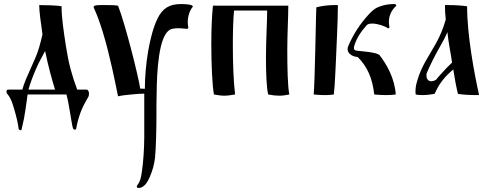

<svg xmlns="http://www.w3.org/2000/svg" viewBox="-20 -465 2418 945"><path d="M21 -24C14 -24 12 -20 12 -15C12 -10 14 -4 18 0C34 19 40 40 49 69C59 103 68 138 72 170C73 173 78 176 82 176C84 176 86 175 86 173C89 157 95 136 98 119C105 81 106 67 112 28C114 16 114 6 116 0H307C320 45 331 138 339 166C340 170 345 173 349 173C352 173 355 172 355 168C360 140 366 117 377 87C388 57 406 27 414 13C417 8 418 2 418 -4C418 -14 414 -24 406 -24H360C334 -94 318 -151 305 -235C293 -311 283 -380 283 -434C260 -439 196 -440 173 -440C173 -407 181 -354 189 -296C185 -276 179 -255 173 -233C155 -168 106 -86 90 -24ZM251 -24H120C128 -52 140 -86 156 -123C172 -161 187 -184 202 -214C217 -141 236 -71 251 -24Z M869 -445C813 -445 779 -423 755 -373C716 -293 693 -145 693 -28C685 -28 678 -29 670 -29C662 -87 596 -349 561 -437C543 -440 522 -440 501 -440H489H475C459 -440 441 -439 441 -431C441 -430 442 -425 443 -424C459 -389 473 -349 486 -307C522 -189 547 -59 561 9C583 4 604 2 627 0C647 -2 669 -4 686 -4H690V211C690 264 685 336 679 375C675 403 672 424 659 442C655 447 653 451 653 454C653 458 658 460 663 460C666 460 672 459 675 458C697 448 708 427 718 404C731 373 738 349 743 312C748 263 750 158 750 103V74C750 52 750 28 751 -4C752 -116 761 -279 812 -316C824 -325 843 -326 860 -326C875 -326 890 -323 901 -323C904 -323 907 -327 907 -329C905 -339 904 -347 904 -356C904 -385 914 -414 927 -429C928 -431 929 -432 929 -433C929 -444 888 -445 869 -445Z M1033 0C1051 3 1067 6 1084 6C1101 6 1118 3 1137 0C1129 -66 1126 -159 1126 -243C1126 -313 1128 -376 1132 -413H1295C1295 -363 1289 -268 1289 -180C1289 -103 1292 -31 1300 0C1320 4 1337 6 1354 6C1370 6 1385 4 1404 0C1396 -40 1394 -128 1394 -220C1394 -300 1399 -382 1399 -437H1028C1023 -389 1020 -320 1020 -249C1020 -146 1025 -41 1033 0Z M1526 -36C1525 -9 1524 0 1524 0C1543 1 1551 3 1570 3H1589C1596 3 1615 1 1623 0L1627 -44C1630 -94 1633 -150 1635 -204L1639 -296C1641 -343 1643 -396 1643 -440H1627C1594 -440 1565 -436 1537 -429C1536 -416 1536 -392 1535 -364C1533 -273 1531 -175 1528 -81ZM1740 -215C1727 -216 1721 -219 1722 -233C1732 -274 1759 -313 1785 -341C1790 -347 1800 -349 1812 -349C1838 -349 1874 -337 1889 -326C1893 -325 1896 -327 1897 -331C1895 -340 1894 -349 1894 -357C1894 -393 1911 -419 1930 -436C1931 -439 1929 -442 1925 -445H1916C1882 -445 1840 -434 1819 -417C1810 -410 1800 -400 1793 -392C1753 -348 1717 -295 1692 -233C1691 -228 1691 -225 1691 -222C1691 -202 1713 -189 1730 -186C1737 -185 1736 -185 1741 -184C1788 -137 1813 -80 1822 0C1842 2 1862 3 1881 3C1898 3 1914 2 1928 0C1922 -80 1885 -146 1847 -195C1828 -208 1768 -212 1740 -215Z M2279 -434C2254 -438 2218 -440 2187 -440H2170C2170 -417 2171 -393 2174 -369C2162 -328 2148 -291 2126 -252C2088 -184 2054 -138 2035 -72C2028 -50 2025 -34 2025 -17C2025 -11 2025 -6 2026 0C2035 2 2045 3 2056 3C2079 3 2104 0 2119 -3C2130 -26 2138 -44 2160 -72C2176 -92 2195 -110 2211 -123C2218 -76 2226 -35 2234 -3C2255 1 2292 3 2322 3H2338C2314 -105 2279 -292 2279 -434ZM2205 -157C2188 -141 2169 -122 2149 -99C2142 -91 2132 -81 2128 -74C2120 -67 2107 -65 2100 -65C2099 -65 2092 -68 2090 -68C2085 -74 2079 -76 2079 -93V-102C2098 -148 2119 -188 2148 -240C2161 -262 2172 -283 2182 -307C2188 -249 2198 -208 2205 -157Z"/></svg>

Font: Ponomar Unicode
Style: Regular
Weight: 400
Version: 1.3